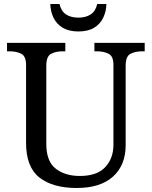

<svg xmlns="http://www.w3.org/2000/svg" viewBox="-20 -928 757 958"><path d="M362 10Q244 10 177 -42Q110 -94 110 -216V-604Q110 -648 85.5 -660Q61 -672 28 -672H15V-714H306V-672H293Q259 -672 235 -659.5Q211 -647 211 -600V-210Q211 -123 258 -86.5Q305 -50 378 -50Q464 -50 505 -94Q546 -138 546 -206V-604Q546 -648 521.5 -660Q497 -672 464 -672H451V-714H702V-672H689Q655 -672 631 -659.5Q607 -647 607 -600V-204Q607 -104 544 -47Q481 10 362 10ZM371 -771Q324 -771 293 -789.5Q262 -808 247 -839.5Q232 -871 231 -908H277Q285 -872 309.5 -856Q334 -840 371 -840Q408 -840 432.5 -856Q457 -872 465 -908H511Q510 -871 495 -839.5Q480 -808 449.5 -789.5Q419 -771 371 -771Z"/></svg>

Font: Noto Serif Vithkuqi
Style: Regular
Weight: 400
Version: Version 1.005